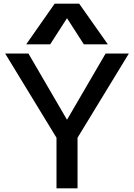

<svg xmlns="http://www.w3.org/2000/svg" viewBox="-20 -1020 726 1040"><path d="M286 0V-274L8 -730H134L342 -373H344L552 -730H678L400 -274V0ZM122 -780 276 -1000H409L564 -780H434L344 -920H342L252 -780Z"/></svg>

Font: M PLUS 1 Medium
Style: Regular
Weight: 500
Designer: Coji Morishita
Foundry: UNDERFOREST DESIGN
Version: Version 1.001